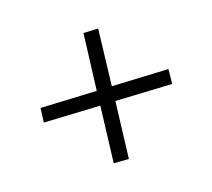

<svg xmlns="http://www.w3.org/2000/svg" viewBox="-86 -708 772 698"><g transform="rotate(30 300.0 -359.0)"><path d="M152 -162 115 -202 261 -358 114 -516 152 -557 300 -400 447 -557 486 -517 338 -360 486 -202 446 -161 299 -318Z"/></g></svg>

Font: Red Hat Display VF
Style: Regular
Weight: 300
Designer: Pentagram, MCKL
Foundry: Pentagram, MCKL
Version: Version 1.023